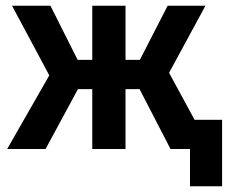

<svg xmlns="http://www.w3.org/2000/svg" viewBox="-20 -520 800 670"><path d="M467 -209H418V0H302V-209H252L139 0H5L152 -257L22 -500H156L251 -311H302V-500H418V-311H468L565 -500H697L570 -266L659 -102H755V130H643V0H575Z"/></svg>

Font: Retni Sans
Style: Bold
Weight: 700
Designer: Vitaly Kuzmin
Foundry: ParaType Ltd.
Version: Version 1.00;March 2, 2019;FontCreator 11.5.0.2425 64-bit; t